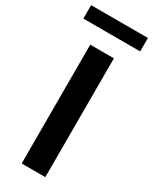

<svg xmlns="http://www.w3.org/2000/svg" viewBox="-258 -953 803 1006"><g transform="rotate(30 143.0 -450.0)"><path d="M213.9 0H70.8V-718.8H213.9ZM-28.8 -900.4H314.9V-819.1H-28.8Z"/></g></svg>

Font: Min Sans VF VF
Style: Regular
Weight: 400
Designer: Jinseong-Kim, NotoSansCJK, Nunito
Foundry: Jinseong-Kim
Version: Version 1.420;Glyphs 3.1.2 (3151)